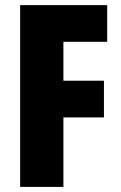

<svg xmlns="http://www.w3.org/2000/svg" viewBox="-20 -734 476 754"><path d="M229 0H59.1V-713.9H400.9V-569.8H229V-417H388.2V-272.9H229Z"/></svg>

Font: Open Sans Condensed ExtraBold
Style: Regular
Weight: 800
Width: 3
Designer: Monotype Design Team
Foundry: Monotype Imaging Inc.
Version: Version 3.000; ttfautohint (v1.8.4)